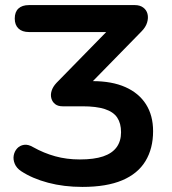

<svg xmlns="http://www.w3.org/2000/svg" viewBox="-20 -725 675 755"><path d="M304 10Q231 10 169 -6.5Q107 -23 63 -52Q45 -64 38 -81Q31 -98 34 -114Q37 -130 47.5 -141.5Q58 -153 74.5 -155.5Q91 -158 111 -146Q152 -123 197 -110.5Q242 -98 294 -98Q350 -98 385.5 -110Q421 -122 438.5 -146Q456 -170 456 -205Q456 -240 441 -262.5Q426 -285 392.5 -296Q359 -307 304 -307H226Q208 -307 197 -315.5Q186 -324 182 -338Q178 -352 183 -368Q188 -384 202 -399L428 -630V-599H94Q67 -599 52.5 -613Q38 -627 38 -652Q38 -678 52.5 -691.5Q67 -705 94 -705H510Q530 -705 543 -695.5Q556 -686 560 -670.5Q564 -655 558.5 -636.5Q553 -618 536 -601L314 -374L287 -406H344Q420 -406 473 -382.5Q526 -359 554 -315Q582 -271 582 -209Q582 -141 552 -91.5Q522 -42 460.5 -16Q399 10 304 10Z"/></svg>

Font: Nunito
Style: Bold
Weight: 700
Designer: Vernon Adams
Foundry: Vernon Adams
Version: Version 3.602